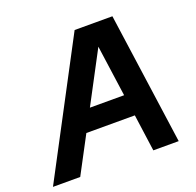

<svg xmlns="http://www.w3.org/2000/svg" viewBox="-156 -830 980 960"><g transform="rotate(-20 334.0 -350.0)"><path d="M-33 0H112L216 -196H474L501 0H636L538 -700H337ZM276 -309 420 -581 458 -309Z"/></g></svg>

Font: Uncut Sans
Style: Bold Italic
Weight: 700
Italic angle: -11°
Designer: Kasper Nordkvist
Foundry: UNCUT.wtf
Version: Version 1.304;Glyphs 3.2 (3246)